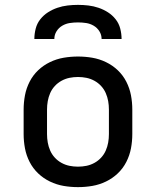

<svg xmlns="http://www.w3.org/2000/svg" viewBox="-20 -760 640 788"><path d="M300 8Q270 8 241 3Q212 -2 185 -15Q158 -28 136.5 -48.5Q115 -69 101.5 -95.5Q88 -122 82.5 -151Q77 -180 77 -210V-310Q77 -340 82.5 -369Q88 -398 101.5 -424.5Q115 -451 136.5 -471.5Q158 -492 185 -505Q212 -518 241 -523Q270 -528 300 -528Q330 -528 359 -523Q388 -518 415 -505Q442 -492 463.5 -471.5Q485 -451 498.5 -424.5Q512 -398 517.5 -369Q523 -340 523 -310V-210Q523 -180 517.5 -151Q512 -122 498.5 -95.5Q485 -69 463.5 -48.5Q442 -28 415 -15Q388 -2 359 3Q330 8 300 8ZM300 -76Q318 -76 335 -79.5Q352 -83 367.5 -91.5Q383 -100 395 -113Q407 -126 414 -142Q421 -158 424 -175Q427 -192 427 -210V-310Q427 -328 424 -345Q421 -362 414 -378Q407 -394 395 -407Q383 -420 367.5 -428.5Q352 -437 335 -440.5Q318 -444 300 -444Q282 -444 265 -440.5Q248 -437 232.5 -428.5Q217 -420 205 -407Q193 -394 186 -378Q179 -362 176 -345Q173 -328 173 -310V-210Q173 -192 176 -175Q179 -158 186 -142Q193 -126 205 -113Q217 -100 232.5 -91.5Q248 -83 265 -79.5Q282 -76 300 -76ZM121 -600Q121 -621 126.5 -642.5Q132 -664 145.5 -681Q159 -698 177 -709.5Q195 -721 215.5 -728Q236 -735 257.5 -737.5Q279 -740 300 -740Q321 -740 342.5 -737.5Q364 -735 384.5 -728Q405 -721 423 -709.5Q441 -698 454.5 -681Q468 -664 473.5 -642.5Q479 -621 479 -600H397Q397 -617 388 -631.5Q379 -646 364.5 -654.5Q350 -663 333.5 -665.5Q317 -668 300 -668Q283 -668 266.5 -665.5Q250 -663 235.5 -654.5Q221 -646 212 -631.5Q203 -617 203 -600Z"/></svg>

Font: Iosevka Aile Medium
Style: Regular
Weight: 500
Designer: Belleve Invis
Foundry: Belleve Invis
Version: Version 27.3.5; ttfautohint (v1.8.4)